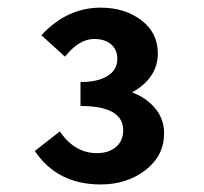

<svg xmlns="http://www.w3.org/2000/svg" viewBox="-20 -907 540 509"><path d="M247.1 -418Q131.8 -418 72.3 -506.8L138.7 -558.6Q177.7 -501 237.3 -501Q267.6 -501 287.1 -517.1Q306.6 -533.2 306.6 -561.5Q306.6 -626 193.4 -626V-689.5Q239.3 -689.5 265.1 -705.6Q291 -721.7 291 -751Q291 -775.4 274.4 -789.6Q257.8 -803.7 229.5 -803.7Q189.5 -803.7 152.3 -756.8L89.8 -813.5Q157.2 -886.7 247.1 -886.7Q310.5 -886.7 354.5 -853.5Q398.4 -820.3 398.4 -765.6Q398.4 -700.2 330.1 -662.1Q367.2 -648.4 391.1 -620.1Q415 -591.8 415 -553.7Q415 -494.1 365.7 -456.1Q316.4 -418 247.1 -418Z"/></svg>

Font: Gen Shin Gothic Monospace Bold
Style: Bold
Weight: 700
Designer: [Source Han Sans]
Ryoko NISHIZUKA  (kana & ideographs); Paul D. Hunt (Latin, Greek & Cyrillic); Wenlong ZHANG  (bopomofo
Version: Version 1.002.20150607